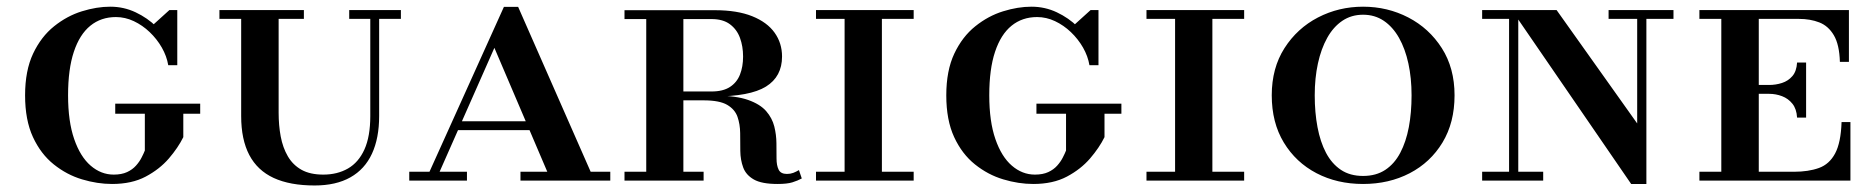

<svg xmlns="http://www.w3.org/2000/svg" viewBox="-20 -540 5607 574"><path d="M315 10Q271 10 225.2 -3.8Q179.5 -17.5 140.8 -48.5Q102 -79.5 78.5 -130.2Q55 -181 55 -255Q55 -329 79 -379.8Q103 -430.5 141.8 -461.5Q180.5 -492.5 224.8 -506.2Q269 -520 309.5 -520Q350 -520 385.5 -503.2Q421 -486.5 448 -459.8Q475 -433 491.5 -402.8Q508 -372.5 510 -345H483Q478.5 -372 463.8 -397.8Q449 -423.5 427.5 -444Q406 -464.5 380 -476.8Q354 -489 326.5 -489Q282 -489 250 -463Q218 -437 200.8 -385.2Q183.5 -333.5 183.5 -255Q183.5 -177 201.8 -124.2Q220 -71.5 251 -44.8Q282 -18 320 -18Q343.5 -18 359.8 -25.5Q376 -33 386.5 -44.8Q397 -56.5 403.2 -68.8Q409.5 -81 413 -90V-211.5H528V-130Q512.5 -98.5 484.8 -66.2Q457 -34 415.5 -12Q374 10 315 10ZM324.5 -200V-230H578.5V-200ZM510 -345Q498 -367.5 485.8 -384.5Q473.5 -401.5 459.5 -418.2Q445.5 -435 428.5 -457.5L486.5 -510H510Z M920.5 14.5Q847 14.5 798.2 -8Q749.5 -30.5 725.2 -76.8Q701 -123 701 -193V-510H813V-202.5Q813 -165.5 819.2 -132Q825.5 -98.5 840.5 -72.8Q855.5 -47 881.2 -32.5Q907 -18 946.5 -18Q988.5 -18 1020.2 -36.2Q1052 -54.5 1069.5 -93.2Q1087 -132 1087 -193V-510H1113.5V-193Q1113.5 -127 1092 -80.5Q1070.5 -34 1027.5 -9.8Q984.5 14.5 920.5 14.5ZM636 -483.5V-510H888.5V-483.5ZM1024 -483.5V-510H1178.5V-483.5Z M1252 0 1486.5 -519.5H1529L1757.5 0H1627.5L1458 -397L1282.5 0ZM1203.5 0V-26.5H1376V0ZM1343 -151V-177.5H1652V-151ZM1536 0V-26.5H1804.5V0Z M1984.5 -251.5V-266.5H2107Q2141.5 -266.5 2162.2 -280Q2183 -293.5 2192.2 -317Q2201.5 -340.5 2201.5 -371Q2201.5 -401.5 2192.2 -426.8Q2183 -452 2162.2 -467.5Q2141.5 -483 2107 -483H1847V-509.5H2117.5Q2184 -509.5 2228.8 -491.5Q2273.5 -473.5 2295.8 -442.2Q2318 -411 2318 -371Q2318 -311 2270 -281.2Q2222 -251.5 2114 -251.5ZM1847 0V-26.5H2083.5V0ZM1912 0V-509.5H2023V0ZM2304.5 10Q2257 10 2233.5 -3.5Q2210 -17 2201.8 -39.5Q2193.5 -62 2193.2 -88.8Q2193 -115.5 2192.8 -142Q2192.5 -168.5 2184.8 -190.8Q2177 -213 2154 -226.5Q2131 -240 2083.5 -240H1984.5V-254H2120Q2180.5 -254 2216.5 -241.2Q2252.5 -228.5 2270.5 -207.8Q2288.5 -187 2294.8 -162Q2301 -137 2301.2 -112Q2301.5 -87 2301.5 -66.2Q2301.5 -45.5 2307.8 -32.8Q2314 -20 2332.5 -20Q2343 -20 2351.5 -23.2Q2360 -26.5 2368.5 -31.5L2377 -6.5Q2365 0 2349.2 5Q2333.5 10 2304.5 10Z M2505 0V-510H2616.5V0ZM2419.5 0V-26.5H2711.5V0ZM2419.5 -483.5V-510H2711.5V-483.5Z M3069 10Q3025 10 2979.2 -3.8Q2933.5 -17.5 2894.8 -48.5Q2856 -79.5 2832.5 -130.2Q2809 -181 2809 -255Q2809 -329 2833 -379.8Q2857 -430.5 2895.8 -461.5Q2934.5 -492.5 2978.8 -506.2Q3023 -520 3063.5 -520Q3104 -520 3139.5 -503.2Q3175 -486.5 3202 -459.8Q3229 -433 3245.5 -402.8Q3262 -372.5 3264 -345H3237Q3232.5 -372 3217.8 -397.8Q3203 -423.5 3181.5 -444Q3160 -464.5 3134 -476.8Q3108 -489 3080.5 -489Q3036 -489 3004 -463Q2972 -437 2954.8 -385.2Q2937.5 -333.5 2937.5 -255Q2937.5 -177 2955.8 -124.2Q2974 -71.5 3005 -44.8Q3036 -18 3074 -18Q3097.5 -18 3113.8 -25.5Q3130 -33 3140.5 -44.8Q3151 -56.5 3157.2 -68.8Q3163.5 -81 3167 -90V-211.5H3282V-130Q3266.5 -98.5 3238.8 -66.2Q3211 -34 3169.5 -12Q3128 10 3069 10ZM3078.5 -200V-230H3332.5V-200ZM3264 -345Q3252 -367.5 3239.8 -384.5Q3227.5 -401.5 3213.5 -418.2Q3199.5 -435 3182.5 -457.5L3240.5 -510H3264Z M3493 0V-510H3604.5V0ZM3407.5 0V-26.5H3699.5V0ZM3407.5 -483.5V-510H3699.5V-483.5Z M4055 10Q3977.5 10 3915.8 -22.2Q3854 -54.5 3818 -114Q3782 -173.5 3782 -255Q3782 -336.5 3820 -396Q3858 -455.5 3920.2 -487.8Q3982.5 -520 4055 -520Q4128 -520 4190.2 -487.8Q4252.5 -455.5 4290.5 -396Q4328.5 -336.5 4328.5 -255Q4328.5 -173.5 4292.5 -114Q4256.5 -54.5 4194.5 -22.2Q4132.5 10 4055 10ZM4055 -14Q4094 -14 4121.5 -32.2Q4149 -50.5 4166.2 -83.2Q4183.5 -116 4191.8 -159.8Q4200 -203.5 4200 -255Q4200 -306.5 4190.5 -350.2Q4181 -394 4162.5 -426.8Q4144 -459.5 4117 -477.8Q4090 -496 4055 -496Q4020 -496 3993 -477.8Q3966 -459.5 3947.8 -426.8Q3929.5 -394 3920 -350.2Q3910.5 -306.5 3910.5 -255Q3910.5 -203.5 3918.8 -159.8Q3927 -116 3944.2 -83.2Q3961.5 -50.5 3988.8 -32.2Q4016 -14 4055 -14Z M4856.5 10 4499.5 -510H4633.5L4874.5 -171V-510H4902V10ZM4411 0V-26.5H4593.5V0ZM4491.5 0V-483.5H4411V-510H4519V0ZM4789 -483.5V-510H4983V-483.5Z M5352.5 -188.5Q5351 -214.5 5338.5 -230Q5326 -245.5 5307.5 -252.5Q5289 -259.5 5269 -259.5H5214V-286H5269Q5289 -286 5307.5 -292Q5326 -298 5338.5 -312.5Q5351 -327 5352.5 -353H5379.5V-188.5ZM5485.5 -175H5512V0H5060.5V-26.5H5126V-483.5H5060.5V-510H5507.5V-355H5480.5Q5479 -406.5 5462.5 -434.5Q5446 -462.5 5419 -473Q5392 -483.5 5358.5 -483.5H5238V-26.5H5343Q5386.5 -26.5 5417.8 -37.8Q5449 -49 5466.2 -81.2Q5483.5 -113.5 5485.5 -175Z"/></svg>

Font: Bodoni Moda SC 9pt Medium
Style: Regular
Weight: 500
Designer: Owen Earl
Foundry: indestructible type
Version: Version 2.005